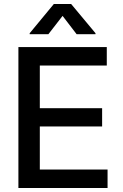

<svg xmlns="http://www.w3.org/2000/svg" viewBox="-20 -943 615 963"><path d="M72.3 -707H515.6V-614.3H179.7V-400.4H492.2V-308.6H179.7V-92.8H519.5V0H72.3ZM293.9 -863.3 222.7 -771.5H128.9V-776.4L250 -922.9H336.9L459 -776.4V-771.5H364.3Z"/></svg>

Font: Pretendard JP Medium
Style: Regular
Weight: 500
Designer: Base glyphs from Inter by Rasmus Andersson; Hangeul glyphs from Noto Sans CJK(Source Han Sans) by Jang Soo-young and Kan
Foundry: Kil Hyung-jin
Version: Version 1.309